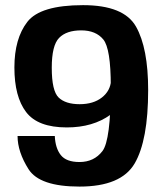

<svg xmlns="http://www.w3.org/2000/svg" viewBox="-20 -700 615 727"><path d="M281 6.5Q438.5 6.5 489.8 -81Q541 -168.5 541 -359Q541 -518 495 -599.2Q449 -680.5 294.5 -680.5Q132.5 -680.5 83.5 -617.2Q34.5 -554 34.5 -444.5Q34.5 -334 78.8 -275.8Q123 -217.5 233 -217.5Q332 -217.5 398.5 -265.8Q465 -314 468 -364L400.5 -395.5Q398 -356 365.8 -330.8Q333.5 -305.5 281.5 -305.5Q228.5 -305.5 202.2 -330.5Q176 -355.5 176 -443.5Q176 -528 203.8 -556.5Q231.5 -585 287.5 -585Q343 -585 371.2 -550.5Q399.5 -516 399.5 -373.5Q399.5 -169 367.8 -127.8Q336 -86.5 281 -86.5Q231 -86.5 210.2 -112.8Q189.5 -139 187.5 -185H46.5Q46.5 -125 88.2 -59.2Q130 6.5 281 6.5Z"/></svg>

Font: Anybody UltraCondensed Thin SemiBold
Style: Regular
Weight: 600
Version: Version 1.111